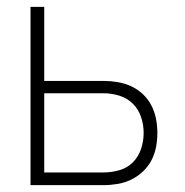

<svg xmlns="http://www.w3.org/2000/svg" viewBox="-20 -540 540 560"><path d="M69 0V-520H109V-304H282Q302 -304 323 -300.5Q344 -297 362.5 -288.5Q381 -280 396.5 -265.5Q412 -251 421.5 -232.5Q431 -214 435 -193.5Q439 -173 439 -152Q439 -131 435 -110.5Q431 -90 421.5 -72Q412 -54 396.5 -39.5Q381 -25 362.5 -16Q344 -7 323 -3.5Q302 0 282 0ZM282 -37Q305 -37 328 -43.5Q351 -50 367.5 -66.5Q384 -83 391.5 -106Q399 -129 399 -152Q399 -176 391.5 -198.5Q384 -221 367.5 -237.5Q351 -254 328 -261Q305 -268 282 -268H109V-37Z"/></svg>

Font: Iosevka Curly Extralight
Style: Regular
Weight: 200
Monospace: yes
Designer: Belleve Invis
Foundry: Belleve Invis
Version: Version 22.1.2; ttfautohint (v1.8.4)